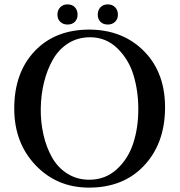

<svg xmlns="http://www.w3.org/2000/svg" viewBox="-20 -844 819 876"><path d="M733 -344Q730 -186 636 -87Q542 12 386 12Q240 12 142.5 -90Q45 -192 45 -349Q45 -513 139 -611.5Q233 -710 391 -709Q544 -707 640 -607.5Q736 -508 733 -344ZM611 -346Q611 -428 589.5 -500Q568 -572 516 -623Q464 -674 391 -674Q335 -674 291.5 -646.5Q248 -619 221.5 -572.5Q195 -526 181 -469Q167 -412 166 -350Q165 -288 178 -230.5Q191 -173 217 -126.5Q243 -80 287 -52Q331 -24 387 -24Q460 -24 512 -71Q564 -118 587.5 -189Q611 -260 611 -346ZM518 -777Q518 -757 505 -744.5Q492 -732 472 -732Q451 -732 438.5 -744.5Q426 -757 426 -777Q426 -798 438.5 -811Q451 -824 472 -824Q492 -824 505 -811Q518 -798 518 -777ZM334 -777Q334 -757 321.5 -744.5Q309 -732 288 -732Q268 -732 255 -744.5Q242 -757 242 -777Q242 -798 255 -811Q268 -824 288 -824Q309 -824 321.5 -811Q334 -798 334 -777Z"/></svg>

Font: GFS Artemisia
Style: Regular
Weight: 400
Designer: Takis Katsoulidis and George D. Matthiopoulos
Foundry: Takis Katsoulidis and George D. Matthiopoulos
Version: Version 1.0